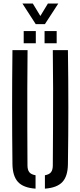

<svg xmlns="http://www.w3.org/2000/svg" viewBox="-20 -1092 468 1118"><path d="M52.5 -137Q50.5 -304 50.5 -468.8Q50.5 -633.5 52.5 -800H140.5Q139.5 -689 139 -577Q138.5 -465 139 -352.8Q139.5 -240.5 140 -129Q140 -103 150.5 -89.5Q161 -76 187 -71.5V6.5Q116 1.5 84.8 -32.5Q53.5 -66.5 52.5 -137ZM241.5 6.5V-71.5Q267 -76 277.2 -89.5Q287.5 -103 287.5 -129Q288 -240.5 288.8 -352.8Q289.5 -465 289.2 -577Q289 -689 287.5 -800H375.5Q378 -633.5 378 -468.8Q378 -304 375.5 -137Q375 -66.5 343.5 -32.5Q312 1.5 241.5 6.5ZM239.5 -840V-911H310V-840ZM118 -840V-911H188.5V-840ZM188 -951.5 110.5 -1071.5H171L215 -999L259 -1071.5H319.5L241.5 -951.5Z"/></svg>

Font: Big Shoulders Stencil Text Thin Medium
Style: Regular
Weight: 500
Version: Version 2.001